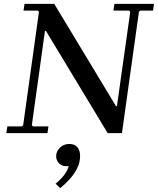

<svg xmlns="http://www.w3.org/2000/svg" viewBox="-20 -690 818 995"><path d="M573 -670H778L773 -635H707L700 -629L612 0H538L218 -530H213L145 -41L151 -35H231L226 0H13L18 -35H93L100 -41L182 -629L176 -635H102L107 -670H261L581 -140H586L655 -629L649 -635H568ZM340 56Q365 56 380 72Q395 88 395 118Q395 152 380 182Q365 212 341.5 238Q318 264 292 285L268 262Q294 241 312.5 217Q331 193 336 170Q332 171 328.5 171Q325 171 321 171Q300 171 285.5 156Q271 141 271 119Q271 95 290.5 75.5Q310 56 340 56Z"/></svg>

Font: Brygada 1918 Medium
Style: Italic
Weight: 500
Italic angle: -8°
Designer: Mateusz Machalski | Borys Kosmynka | Przemek Hoffer
Foundry: NIEPODLEGLA 2018
Version: Version 3.006